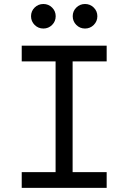

<svg xmlns="http://www.w3.org/2000/svg" viewBox="-20 -916 626 936"><path d="M85.9 0V-76.7H251V-616.7H85.9V-693.4H500V-616.7H334V-76.7H500V0ZM191.4 -776.9Q166.5 -776.9 148.9 -794.4Q131.3 -812 131.3 -836.9Q131.3 -861.8 148.9 -879.2Q166.5 -896.5 191.4 -896.5Q216.3 -896.5 233.9 -879.2Q251.5 -861.8 251.5 -836.9Q251.5 -812 233.9 -794.4Q216.3 -776.9 191.4 -776.9ZM394.5 -776.9Q369.6 -776.9 352.1 -794.4Q334.5 -812 334.5 -836.9Q334.5 -861.8 352.1 -879.2Q369.6 -896.5 394.5 -896.5Q419.4 -896.5 437 -879.2Q454.6 -861.8 454.6 -836.9Q454.6 -812 437 -794.4Q419.4 -776.9 394.5 -776.9Z"/></svg>

Font: Cascadia Code PL SemiLight
Style: Regular
Weight: 350
Monospace: yes
Designer: Aaron Bell
Foundry: Saja Typeworks
Version: Version 2404.023; ttfautohint (v1.8.4)